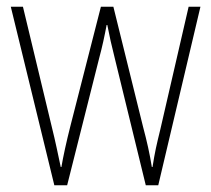

<svg xmlns="http://www.w3.org/2000/svg" viewBox="-20 -549 626 569"><path d="M320 -377 412 0H449L574 -529H539L455 -165C444 -120 439 -99 432 -54H430C424 -92 415 -132 404 -173L316 -529H279L189 -177C177 -130 167 -84 162 -54H160C152 -91 145 -127 133 -175L48 -529H12L141 0H179L274 -377C283 -410 290 -443 296 -475H298C304 -444 311 -412 320 -377Z"/></svg>

Font: Noto Sans Bengali Condensed ExtraLight
Style: Regular
Weight: 200
Width: 3
Designer: Joana Ranito - Universal Thirst; Jelle Bosma - Monotype Design Team
Foundry: Universal Thirst ehf.
Version: Version 3.000